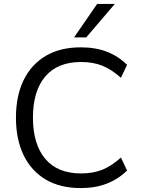

<svg xmlns="http://www.w3.org/2000/svg" viewBox="-20 -957 724 986"><path d="M394.9 8.9Q289.1 8.9 214.8 -35Q140.6 -79 101.2 -160.2Q61.9 -241.5 61.9 -353Q61.9 -464.5 101.2 -545.3Q140.6 -626 214.8 -670Q289.1 -713.9 394.9 -713.9Q470.5 -713.9 529.4 -691.1Q588.4 -668.2 632.5 -624L601.1 -557.6Q553 -600.3 505.8 -619.5Q458.6 -638.6 396.2 -638.6Q275.4 -638.6 212.3 -564.1Q149.2 -489.5 149.2 -353Q149.2 -216.5 212.3 -141.4Q275.4 -66.4 396.2 -66.4Q458.6 -66.4 505.8 -85.5Q553 -104.7 601.1 -147.9L632.5 -81.4Q588.4 -37.7 529.2 -14.4Q469.9 8.9 394.9 8.9ZM360.4 -765 478.9 -936.9H569.7L422.9 -765Z"/></svg>

Font: Mulish ExtraLight
Style: Regular
Weight: 200
Designer: Vernon Adams
Foundry: Vernon Adams
Version: Version 3.603